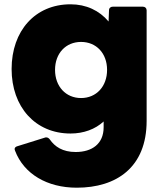

<svg xmlns="http://www.w3.org/2000/svg" viewBox="-20 -578 767 893"><path d="M337 295C521 295 662 201 662 -16V-530C662 -540 655 -547 644 -547H505C495 -547 487 -541 487 -530L485 -478C442 -529 381 -558 308 -558C144 -558 34 -435 34 -257C34 -81 144 43 308 43C369 43 423 23 462 -13V14C462 91 408 129 332 129C271 129 235 104 212 71C207 64 201 61 195 61C193 61 191 61 189 62L61 102C53 104 48 109 48 115C48 117 49 120 50 123C91 231 199 295 337 295ZM236 -253C236 -330 286 -383 357 -383C428 -383 478 -330 478 -253C478 -176 428 -122 357 -122C286 -122 236 -176 236 -253Z"/></svg>

Font: LINE Seed JP_OTF ExtraBold
Style: Regular
Weight: 800
Designer: LY Corporation & Fontrix & Fontworks
Version: Version 1.013